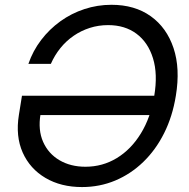

<svg xmlns="http://www.w3.org/2000/svg" viewBox="-20 -758 777 789"><path d="M316.9 10.7Q230.5 10.7 166.7 -26.9Q103 -64.5 73.2 -131.3Q43.5 -198.2 57.6 -285.6L70.3 -364.7H650.4L637.2 -285.2H117.7L146.5 -288.6Q135.7 -223.6 157.2 -175Q178.7 -126.5 224.4 -99.6Q270 -72.8 331.1 -72.8Q401.4 -72.8 460 -108.4Q518.6 -144 558.8 -209.5Q599.1 -274.9 613.8 -363.8Q628.9 -453.6 608.6 -518.8Q588.4 -584 540.8 -619.4Q493.2 -654.8 424.3 -654.8Q384.8 -654.8 348.9 -643.3Q313 -631.8 282.5 -610.8Q252 -589.8 228.3 -560.5Q204.6 -531.2 189 -495.6H96.7Q115.2 -549.3 149.2 -593.8Q183.1 -638.2 228.3 -670.7Q273.4 -703.1 326.9 -720.7Q380.4 -738.3 438 -738.3Q533.7 -738.3 599.4 -691.4Q665 -644.5 693.1 -560.5Q721.2 -476.6 702.6 -364.3Q689 -279.8 654.5 -210.9Q620.1 -142.1 568.8 -92.5Q517.6 -43 453.6 -16.1Q389.6 10.7 316.9 10.7Z"/></svg>

Font: Inter 24pt
Style: Italic
Weight: 400
Italic angle: -9.3988°
Designer: Rasmus Andersson
Foundry: rsms
Version: Version 4.001;git-66647c0bb